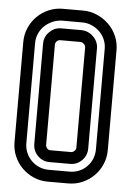

<svg xmlns="http://www.w3.org/2000/svg" viewBox="-54 -801 574 841"><g transform="rotate(5 233.0 -380.0)"><path d="M278 -760Q309 -760 338 -747.5Q367 -735 389.5 -713.5Q412 -692 425 -662.5Q438 -633 438 -600V-160Q438 -127 425.5 -98Q413 -69 391 -47Q369 -25 340 -12.5Q311 0 278 0H188Q155 0 126 -12.5Q97 -25 75 -47Q53 -69 40.5 -98Q28 -127 28 -160V-600Q28 -633 40.5 -662Q53 -691 75 -713Q97 -735 126 -747.5Q155 -760 188 -760ZM188 -622Q180 -622 173.5 -615.5Q167 -609 167 -600V-160Q167 -152 172.5 -145Q178 -138 188 -138H278Q286 -138 293 -144.5Q300 -151 300 -160V-600Q300 -608 293.5 -614.5Q287 -621 278 -622ZM188 -708Q165 -707 145.5 -698Q126 -689 111.5 -675Q97 -661 88.5 -641.5Q80 -622 80 -600V-160Q80 -137 88.5 -117.5Q97 -98 111.5 -83.5Q126 -69 145.5 -60.5Q165 -52 188 -52H278Q324 -52 355 -83Q386 -114 386 -160V-600Q386 -623 377.5 -642.5Q369 -662 354 -676.5Q339 -691 319.5 -699.5Q300 -708 278 -708ZM278 -674Q309 -673 330.5 -651Q352 -629 352 -600V-160Q352 -129 330.5 -107.5Q309 -86 278 -86H188Q158 -86 136.5 -107.5Q115 -129 115 -160V-600Q115 -631 137 -652.5Q159 -674 188 -674Z"/></g></svg>

Font: Aurach Bi
Style: Regular
Weight: 400
Designer: Peter Wiegel
Foundry: Peter Wiegel
Version: Version 1.002